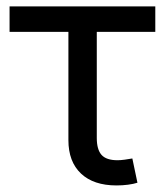

<svg xmlns="http://www.w3.org/2000/svg" viewBox="-20 -562 505 588"><path d="M336.9 5.9Q266.6 5.9 228 -30.5Q189.5 -66.9 189.5 -132.8V-464.4H9.3V-542.5H455.6V-464.4H276.4V-139.6Q276.4 -104 291 -87.6Q305.7 -71.3 339.8 -71.3Q349.1 -71.3 361.8 -73Q374.5 -74.7 385.3 -76.7L400.9 -2.4Q388.7 1.5 371.8 3.7Q355 5.9 336.9 5.9Z"/></svg>

Font: Inter 16pt
Style: Regular
Weight: 400
Version: Version 4.001;git-66647c0bb